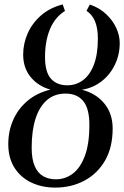

<svg xmlns="http://www.w3.org/2000/svg" viewBox="-20 -839 562 870"><path d="M230.5 11Q169.5 11 121.2 -12.2Q73 -35.5 45.2 -79.5Q17.5 -123.5 17.5 -186Q17.5 -245 39.8 -295.5Q62 -346 104.5 -382Q147 -418 208.5 -433Q153 -448.5 119 -489.8Q85 -531 85 -591.5Q85 -641 105.2 -687.2Q125.5 -733.5 165.2 -768.5Q205 -803.5 264 -819L274.5 -789.5Q229 -761 206.5 -707Q184 -653 184 -580.5Q184 -513 210.5 -482.8Q237 -452.5 285 -452.5Q325 -452.5 356.2 -475.8Q387.5 -499 405.5 -546.2Q423.5 -593.5 423.5 -664.5Q423.5 -710.5 410.8 -741.8Q398 -773 372 -790L387 -818.5Q431 -803.5 461.2 -774.8Q491.5 -746 507 -711.8Q522.5 -677.5 522.5 -644.5Q522.5 -590.5 500.2 -545Q478 -499.5 439.2 -469.8Q400.5 -440 351 -432.5Q415 -416 452.8 -370Q490.5 -324 490.5 -256.5Q490.5 -171 455.8 -111.2Q421 -51.5 362 -20.2Q303 11 230.5 11ZM233 -26.5Q275.5 -26.5 309.8 -52.2Q344 -78 364.5 -132.5Q385 -187 385 -273Q385 -347 357.2 -381Q329.5 -415 276.5 -415Q227.5 -415 193.2 -385.8Q159 -356.5 141.2 -301.8Q123.5 -247 123.5 -170Q123.5 -116.5 137.8 -85Q152 -53.5 176.8 -40Q201.5 -26.5 233 -26.5Z"/></svg>

Font: Merriweather 96pt
Style: Italic
Weight: 400
Italic angle: -7.8°
Version: Version 2.101